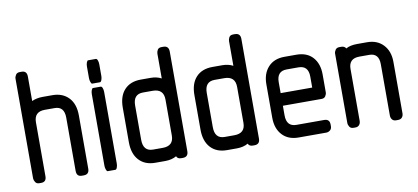

<svg xmlns="http://www.w3.org/2000/svg" viewBox="-48 -547 1499 689"><g transform="rotate(-10 702.0 -202.5)"><path d="M203 0Q184 0 184 -21V-215Q184 -256 149 -256H113Q74 -256 74 -217V-21Q74 0 55 0H48Q38 0 33.5 -7.5Q29 -15 29 -21V-384Q29 -391 33.5 -398Q38 -405 48 -405H55Q74 -405 74 -384V-295Q92 -303 113 -303H149Q186 -303 208 -280Q230 -257 230 -215V-21Q230 0 210 0Z M297 -319Q294 -319 291.5 -326Q289 -333 289 -340V-383Q289 -391 291.5 -397.5Q294 -404 297 -404H325Q329 -404 331.5 -397.5Q334 -391 334 -383V-340Q334 -333 331.5 -326Q329 -319 325 -319ZM297 0Q294 0 291.5 -7Q289 -14 289 -21V-282Q289 -290 291.5 -296.5Q294 -303 297 -303H325Q329 -303 331.5 -296.5Q334 -290 334 -282V-21Q334 -14 331.5 -7Q329 0 325 0Z M565 0Q552 0 548 -10Q531 0 507 0H471Q433 0 411.5 -23.5Q390 -47 390 -89V-215Q390 -257 411.5 -280Q433 -303 471 -303H507Q529 -303 546 -294V-384Q546 -391 550 -398Q554 -405 565 -405H571Q591 -405 591 -384V-21Q591 0 571 0ZM546 -217Q546 -256 506 -256H471Q435 -256 435 -215V-90Q435 -48 471 -48H506Q546 -48 546 -86Z M826 0Q813 0 809 -10Q792 0 768 0H732Q694 0 672.5 -23.5Q651 -47 651 -89V-215Q651 -257 672.5 -280Q694 -303 732 -303H768Q790 -303 807 -294V-384Q807 -391 811 -398Q815 -405 826 -405H832Q852 -405 852 -384V-21Q852 0 832 0ZM807 -217Q807 -256 767 -256H732Q696 -256 696 -215V-90Q696 -48 732 -48H767Q807 -48 807 -86Z M957 -122V-87Q957 -46 993 -46H1094Q1114 -46 1114 -26V-20Q1114 -10 1107.5 -5Q1101 0 1094 0H993Q955 0 933.5 -23.5Q912 -47 912 -86V-208Q912 -247 933.5 -270.5Q955 -294 993 -294H1036Q1075 -294 1096 -270.5Q1117 -247 1117 -208V-143Q1117 -136 1112.5 -129Q1108 -122 1098 -122ZM993 -248Q957 -248 957 -208V-168H1072V-208Q1072 -248 1036 -248Z M1348 0Q1339 0 1334 -6Q1329 -12 1329 -21V-208Q1329 -248 1294 -248H1258Q1219 -248 1219 -210V-21Q1219 -12 1214 -6Q1209 0 1200 0H1193Q1183 0 1178.5 -7Q1174 -14 1174 -21V-274Q1174 -280 1178.5 -287Q1183 -294 1193 -294H1200Q1212 -294 1217 -285Q1232 -294 1258 -294H1294Q1331 -294 1353 -270.5Q1375 -247 1375 -208V-21Q1375 -12 1370 -6Q1365 0 1355 0Z"/></g></svg>

Font: Chathura
Style: ExtraBold
Weight: 800
Designer: Appaji Ambarisha Darbha
Foundry: Aditya Fonts
Version: Version 1.001 2016